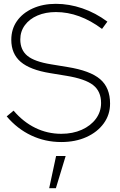

<svg xmlns="http://www.w3.org/2000/svg" viewBox="-20 -731 626 1003"><path d="M300 11Q216 11 143 -23.5Q70 -58 15 -123L51 -153Q101 -94 164.5 -63Q228 -32 300 -32Q360 -32 407 -53Q454 -74 481 -110.5Q508 -147 508 -193Q508 -254 466.5 -286.5Q425 -319 327 -335L242 -349Q137 -366 88 -408Q39 -450 39 -523Q39 -579 68.5 -621Q98 -663 151 -687Q204 -711 272 -711Q341 -711 410 -687.5Q479 -664 541 -618L513 -580Q395 -668 272 -668Q218 -668 176 -650Q134 -632 110 -599.5Q86 -567 86 -525Q86 -470 123 -439.5Q160 -409 247 -395L332 -381Q451 -362 503 -317.5Q555 -273 555 -190Q555 -132 522 -86.5Q489 -41 431.5 -15Q374 11 300 11ZM237 252 273 84H323L272 252Z"/></svg>

Font: Red Hat Display
Style: Regular
Weight: 300
Designer: Pentagram, MCKL
Foundry: Pentagram, MCKL
Version: Version 1.023